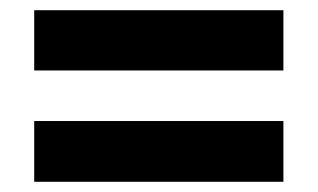

<svg xmlns="http://www.w3.org/2000/svg" viewBox="-20 -540 623 376"><path d="M47 -402V-520H535V-402ZM47 -184V-303H535V-184Z"/></svg>

Font: Noto Sans Symbols ExtraBold
Style: Regular
Weight: 800
Version: Version 2.002